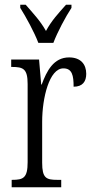

<svg xmlns="http://www.w3.org/2000/svg" viewBox="-20 -786 393 806"><path d="M141 -606H204C221 -651 255 -715 280 -753V-766H257C225 -730 196 -699 173 -656C149 -699 119 -730 88 -766H65V-753C89 -715 124 -651 141 -606ZM29 0H237V-31H221C174 -31 157 -38 157 -103V-275C157 -375 187 -499 246 -499C283 -499 289 -469 289 -422C327 -422 342 -444 342 -476C342 -516 319 -545 270 -545C205 -545 176 -488 155 -431H153L144 -536H27V-505H30C78 -505 96 -497 96 -433V-105C96 -39 78 -31 31 -31H29Z"/></svg>

Font: Noto Serif Tamil ExtraCondensed Light
Style: Italic
Weight: 300
Width: 2
Italic angle: -12°
Designer: Indian Type Foundry, Tom Grace, and the Monotype Design Team
Foundry: Monotype Imaging Inc.
Version: Version 2.003